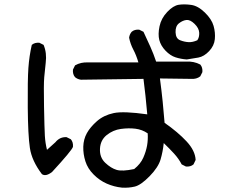

<svg xmlns="http://www.w3.org/2000/svg" viewBox="-20 -858 1040 888"><path d="M543.9 9.8Q506.8 5.9 473.6 -8.8Q440.4 -23.4 413.1 -50.8Q385.7 -78.1 375 -111.8Q364.3 -145.5 365.2 -179.7Q366.2 -213.9 381.8 -242.2Q397.5 -270.5 428.7 -297.9Q460 -325.2 505.9 -335Q551.8 -344.7 661.1 -329.1Q653.3 -418.9 643.6 -493.2L354.5 -489.3Q338.9 -491.2 327.1 -501Q315.4 -514.6 317.4 -536.1L327.1 -555.7Q354.5 -571.3 387.7 -569.3H620.1Q610.4 -602.5 596.7 -628.4Q583 -654.3 577.1 -683.6Q579.1 -699.2 588.9 -710.9Q602.5 -722.7 624 -720.7L643.6 -710.9Q659.2 -677.7 674.8 -643.1Q690.4 -608.4 702.1 -573.2H839.8Q877 -575.2 906.2 -559.6Q918 -545.9 916 -524.4L906.2 -504.9Q888.7 -491.2 863.3 -493.2L719.7 -495.1Q727.5 -436.5 732.4 -387.7Q737.3 -338.9 741.2 -290Q802.7 -247.1 842.8 -204.1Q882.8 -161.1 884.8 -118.2L875 -97.7Q861.3 -85.9 839.8 -87.9L820.3 -97.7Q806.6 -124 785.2 -147.5Q763.7 -170.9 737.3 -196.3Q733.4 -157.2 722.7 -120.6Q711.9 -84 671.9 -43Q631.8 -2 603.5 4.9Q575.2 11.7 543.9 9.8ZM173.8 -52.7Q127 -114.3 118.2 -173.8Q109.4 -233.4 108.4 -361.3Q107.4 -489.3 111.3 -543.9Q115.2 -598.6 127 -650.4Q140.6 -662.1 162.1 -660.2L181.6 -650.4Q197.3 -613.3 191.4 -567.4Q187.5 -534.2 184.6 -501Q181.6 -467.8 183.6 -365.2Q185.5 -262.7 187.5 -229.5Q189.5 -196.3 197.3 -165L236.3 -200.2Q256.8 -225.6 288.1 -223.6L307.6 -213.9Q319.3 -200.2 317.4 -178.7Q311.5 -161.1 220.7 -62.5Q191.4 -40 173.8 -52.7ZM600.6 -76.2Q629.9 -99.6 642.6 -128.4Q655.3 -157.2 660.2 -184.6Q665 -211.9 663.1 -241.2Q637.7 -258.8 606.4 -262.7Q575.2 -266.6 539.1 -261.7Q502.9 -256.8 473.6 -233.4Q444.3 -210 442.4 -169.9Q440.4 -129.9 466.8 -105Q493.2 -80.1 519.5 -72.3Q545.9 -64.5 600.6 -76.2ZM843.8 -583Q816.4 -585 792 -592.8Q767.6 -600.6 745.6 -623.5Q723.6 -646.5 716.8 -672.9Q710 -699.2 717.8 -736.3Q725.6 -773.4 753.4 -802.7Q781.2 -832 806.6 -835.9Q832 -839.8 863.8 -835.4Q895.5 -831.1 927.2 -800.3Q959 -769.5 967.8 -738.3Q976.6 -707 973.6 -676.8Q970.7 -646.5 947.3 -621.6Q923.8 -596.7 897.5 -591.8Q871.1 -586.9 843.8 -583ZM892.6 -671.9Q902.3 -685.5 901.4 -706.5Q900.4 -727.5 879.9 -747.6Q859.4 -767.6 842.3 -765.6Q825.2 -763.7 808.1 -750.5Q791 -737.3 792 -708.5Q793 -679.7 813 -671.9Q833 -664.1 852.1 -663.1Q871.1 -662.1 892.6 -671.9Z"/></svg>

Font: JasonHandwriting2
Style: Regular
Weight: 400
Version: Version 1.05.10